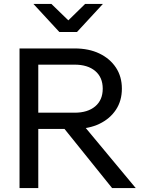

<svg xmlns="http://www.w3.org/2000/svg" viewBox="-20 -963 734 983"><path d="M176 0H80V-715H362Q435 -715 489 -689Q543 -663 573.5 -617Q604 -571 604 -509Q604 -447 573.5 -401Q543 -355 489 -329Q435 -303 362 -303H166V-386H362Q429 -386 467.5 -418.5Q506 -451 506 -509Q506 -567 467.5 -599.5Q429 -632 362 -632H176ZM675 0H554L286 -333H398ZM151 -943H243L375 -815H285L416 -943H507L374 -799H284Z"/></svg>

Font: Wix Madefor Display Medium
Style: Regular
Weight: 500
Designer: Dalton Maag Ltd
Foundry: Dalton Maag Ltd
Version: Version 3.100